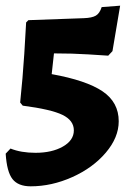

<svg xmlns="http://www.w3.org/2000/svg" viewBox="-26 -558 471 676"><path d="M-6 -17 11 -35Q48 -20 99 -20Q157 -20 195.5 -42Q234 -64 234 -99Q234 -134 194 -153.5Q154 -173 54 -186L45 -197Q54 -283 59.5 -368.5Q65 -454 66 -479L74 -487L269 -494Q298 -495 311.5 -503Q325 -511 332 -533L397 -538L370 -378L355 -362Q340 -363 285 -366.5Q230 -370 164 -370L156 -297Q278 -275 335 -236.5Q392 -198 392 -131Q392 -74 346.5 -20.5Q301 33 228.5 65.5Q156 98 82 98Q38 98 18 72.5Q-2 47 -6 -17Z"/></svg>

Font: Alegreya SC ExtraBold
Style: Regular
Weight: 800
Designer: Juan Pablo del Peral
Foundry: Huerta Tipografica
Version: Version 2.007; ttfautohint (v1.6)